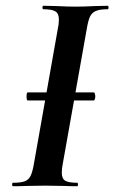

<svg xmlns="http://www.w3.org/2000/svg" viewBox="-20 -645 396 665"><path d="M72 -311Q72 -325 76 -325H305Q307 -325 308.5 -320.5Q310 -316 310 -311Q310 -306 308.5 -301.5Q307 -297 305 -297H76Q72 -297 72 -311ZM25 -12Q52 -12 65.5 -17Q79 -22 86 -36Q93 -50 98 -81L180 -544Q184 -561 184 -577Q184 -598 172 -605.5Q160 -613 130 -613Q127 -613 127 -619Q127 -625 130 -625L176 -624Q216 -622 240 -622Q270 -622 310 -624L353 -625Q356 -625 356 -619Q356 -613 353 -613Q326 -613 312 -607Q298 -601 291.5 -587Q285 -573 280 -542L198 -81Q194 -62 194 -47Q194 -26 206 -19Q218 -12 248 -12Q250 -12 250 -6Q250 0 248 0Q220 0 203 -1L136 -2L71 -1Q54 0 25 0Q22 0 22 -6Q22 -12 25 -12Z"/></svg>

Font: Cormorant Infant
Style: Bold Italic
Weight: 700
Italic angle: -10°
Designer: Christian Thalmann (Catharsis Fonts)
Foundry: Catharsis Fonts
Version: Version 4.000